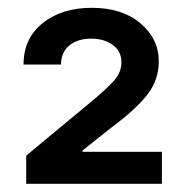

<svg xmlns="http://www.w3.org/2000/svg" viewBox="-20 -825 463 482"><path d="M45.8 -363.6V-434.3L216.6 -576Q248.6 -603 266.7 -623.2Q284.8 -643.5 284.8 -669Q284.8 -696.7 262.8 -712.4Q240.8 -728 208.8 -728Q174.7 -728 153.9 -710.8Q133.2 -693.5 133.2 -663H39.1Q39.1 -728.7 87.2 -767Q135.3 -805.4 210.2 -805.4Q286.6 -805.4 332.6 -766.5Q378.6 -727.6 378.6 -670.5Q378.6 -624.6 350.1 -587.7Q321.7 -550.8 260.3 -505.3L187.1 -447.1V-443.9H386.4V-363.6Z"/></svg>

Font: Inter UI Semi Bold
Style: Regular
Weight: 600
Designer: Rasmus Andersson
Foundry: rsms
Version: 3.2;8d6f07862